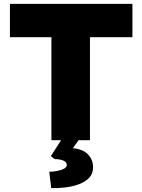

<svg xmlns="http://www.w3.org/2000/svg" viewBox="-20 -720 731 986"><path d="M244 0V-529H31V-700H660V-529H442V0ZM243 246 233 162Q252 162 273 158Q294 154 308.5 146.5Q323 139 323 127Q323 111 304 104Q285 97 261 97L241 82L309 -24H401L354 41Q407 46 432.5 73.5Q458 101 458 139Q458 172 438 193Q418 214 385.5 226Q353 238 315.5 242.5Q278 247 243 246Z"/></svg>

Font: Lexend Deca ExtraBold
Style: Regular
Weight: 800
Designer: Bonnie Shaver-Troup, Thomas Jockin
Foundry: Lexend
Version: Version 1.008; ttfautohint (v1.8.4.7-5d5b)